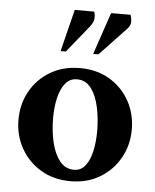

<svg xmlns="http://www.w3.org/2000/svg" viewBox="-52 -751 651 805"><g transform="rotate(5 273.5 -348.5)"><path d="M274 10Q203 10 149 -22.5Q95 -55 65 -109Q35 -163 35 -228Q35 -294 65 -348Q95 -402 149 -434Q203 -466 274 -466Q345 -466 398.5 -434Q452 -402 482 -348Q512 -294 512 -228Q512 -163 482 -109Q452 -55 398.5 -22.5Q345 10 274 10ZM285 -39Q314 -39 332.5 -62.5Q351 -86 359.5 -125Q368 -164 368 -208Q368 -262 357.5 -310Q347 -358 324.5 -388Q302 -418 265 -418Q235 -418 216 -394.5Q197 -371 188 -332.5Q179 -294 179 -249Q179 -194 190 -146.5Q201 -99 224.5 -69Q248 -39 285 -39ZM186 -530 230 -707H312Q317 -692 315.5 -677Q314 -662 300 -644L208 -530ZM323 -530 383 -707H465Q470 -692 470 -676.5Q470 -661 453 -644L345 -530Z"/></g></svg>

Font: Spectral
Style: Bold
Weight: 700
Designer: Jean-Baptiste Levee
Foundry: Production Type
Version: Version 2.001